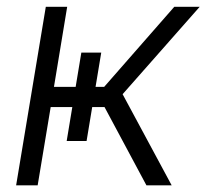

<svg xmlns="http://www.w3.org/2000/svg" viewBox="-20 -555 618 575"><path d="M28.3 0 117.2 -534.7H181.2L141.6 -294.9H292L502 -534.7H578.1L347.2 -272.9L494.1 0H418.5L293 -234.4H131.8L92.8 0ZM223.6 -397.5H283.2L239.3 -132.8H179.7Z"/></svg>

Font: Inter 24pt Light
Style: Italic
Weight: 300
Italic angle: -9.3988°
Designer: Rasmus Andersson
Foundry: rsms
Version: Version 4.001;git-66647c0bb